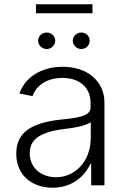

<svg xmlns="http://www.w3.org/2000/svg" viewBox="-20 -866 592 897"><path d="M226 11C307 11 370 -32 402 -100H406V0H468V-386C468 -486 389 -554 273 -554C172 -554 96 -504 71 -429L132 -417C151 -471 204 -502 272 -502C352 -502 403 -457 403 -386V-363C403 -323 342 -315 261 -307C111 -290 56 -237 56 -148C56 -44 133 11 226 11ZM119 -150C119 -211 160 -248 278 -263C331 -269 379 -278 404 -295V-221C404 -113 331 -38 242 -38C172 -38 119 -82 119 -150ZM148 -804H412V-846H148ZM158 -676C158 -655 176 -637 198 -637C220 -637 238 -655 238 -676C238 -697 220 -714 198 -714C176 -714 158 -697 158 -676ZM320 -676C320 -655 338 -637 360 -637C382 -637 399 -655 399 -676C399 -697 382 -714 360 -714C338 -714 320 -697 320 -676Z"/></svg>

Font: Wafeq Light
Style: Regular
Weight: 300
Designer: Rasmus Andersson & Azza Alameddine
Foundry: Google & TypeTogether
Version: Version 3.000;January 28, 2025;FontCreator 15.0.0.3014 64-bi